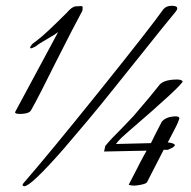

<svg xmlns="http://www.w3.org/2000/svg" viewBox="-20 -638 662 664"><path d="M528 -340Q542 -363 593 -363Q606 -363 612 -357Q610 -343 424 -183Q411 -172 400 -161.5Q389 -151 381 -140L502 -143Q508 -156 517.5 -174.5Q527 -193 540 -218Q554 -233 578 -235Q601 -238 600 -228Q600 -226 598 -222Q598 -216 560 -145H565Q576 -143 580 -141Q584 -139 584.5 -136.5Q585 -134 583 -132.5Q581 -131 580 -130Q577 -127 561 -120H546L488 -7Q483 -2 467 1Q452 4 443 4Q434 4 425 1Q425 0 454 -55Q468 -83 476.5 -98Q485 -113 487 -117L340 -114L344 -133Q355 -147 369.5 -162Q384 -177 401 -194L442 -237Q474 -274 495.5 -300Q517 -326 528 -340ZM545 -606Q555 -618 574 -618Q593 -618 593 -609Q593 -604 587 -597L538 -537L462 -442L377 -336Q326 -272 284 -222Q242 -172 200 -123Q87 6 64 6Q61 6 58.5 3.5Q56 1 65 -9Q105 -55 169 -132.5Q233 -210 323 -322Q413 -434 468 -504.5Q523 -575 545 -606ZM211 -594Q229 -615 241.5 -616Q254 -617 260 -617Q266 -617 266 -612.5Q266 -608 265 -601Q233 -542 175 -427Q146 -369 124.5 -326.5Q103 -284 87 -256Q79 -244 49 -244Q32 -244 32 -250L181 -527Q176 -523 166.5 -517Q157 -511 143 -503Q129 -495 119.5 -489Q110 -483 104 -478Q86 -468 84.5 -472Q83 -476 93 -487L109 -499Q136 -519 211 -594Z"/></svg>

Font: #9Slide05 Great Vibes
Style: Regular
Weight: 400
Designer: Robert E. Leuschke
Foundry: Robert E. Leuschke
Version: Version 1.001